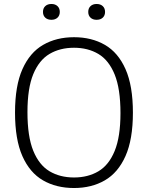

<svg xmlns="http://www.w3.org/2000/svg" viewBox="-20 -936 744 965"><path d="M352 9Q263 9 196.2 -29.5Q129.5 -68 92.5 -151.5Q55.5 -235 55.5 -370Q55.5 -505 92.8 -588.5Q130 -672 196.8 -710.5Q263.5 -749 352 -749Q440.5 -749 507.2 -710.5Q574 -672 611 -588.2Q648 -504.5 648 -370Q648 -235.5 610.8 -151.8Q573.5 -68 506.8 -29.5Q440 9 352 9ZM352 -44Q422 -44 474.5 -75Q527 -106 556.2 -177Q585.5 -248 585.5 -367.5Q585.5 -490 556.2 -561.8Q527 -633.5 474.5 -664.8Q422 -696 352 -696Q281.5 -696 229 -665Q176.5 -634 147.2 -563.2Q118 -492.5 118 -372.5Q118 -250 147.2 -178.2Q176.5 -106.5 229 -75.2Q281.5 -44 352 -44ZM465.5 -836.5Q446.5 -836.5 435 -847.2Q423.5 -858 423.5 -876Q423.5 -894.5 435 -905.2Q446.5 -916 465.5 -916Q485 -916 496.5 -905.2Q508 -894.5 508 -876Q508 -858 496.5 -847.2Q485 -836.5 465.5 -836.5ZM238.5 -836.5Q219 -836.5 207.5 -847.2Q196 -858 196 -876Q196 -894.5 207.5 -905.2Q219 -916 238.5 -916Q257.5 -916 269 -905.2Q280.5 -894.5 280.5 -876Q280.5 -858 269 -847.2Q257.5 -836.5 238.5 -836.5Z"/></svg>

Font: Encode Sans Condensed Thin Light
Style: Regular
Weight: 300
Version: Version 3.002